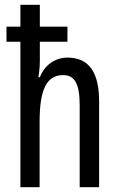

<svg xmlns="http://www.w3.org/2000/svg" viewBox="-20 -780 496 800"><path d="M146 -760H65V-669H7V-606H65V0H145V-272C145 -411 176 -467 243 -467C292 -467 312 -430 312 -341V0H393V-357C393 -477 352 -540 261 -540C211 -540 166 -510 146 -458H140C144 -482 146 -506 146 -529V-606H261V-669H146Z"/></svg>

Font: Noto Sans Gujarati ExtraCondensed
Style: Regular
Weight: 400
Width: 2
Designer: Jelle Bosma - Monotype Design Team, Universal Thirst
Foundry: Monotype Imaging Inc.
Version: Version 2.106